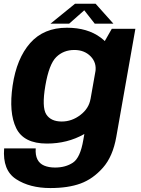

<svg xmlns="http://www.w3.org/2000/svg" viewBox="-40 -742 732 997"><path d="M221.5 234.5Q314 234.5 378.2 211Q442.5 187.5 494.2 129.2Q546 71 564 -32L663 -592.5H540.5L474 -476L392.5 -15Q377 77 338.8 102.5Q300.5 128 246 128Q213.5 128 189.5 118Q165.5 108 154.2 85.5Q143 63 145.5 28.5H-18.5Q-27.5 142 43.5 188.2Q114.5 234.5 221.5 234.5ZM203.5 3.5Q310 3.5 395.8 -45Q481.5 -93.5 492 -154L430 -228Q421.5 -178.5 377.2 -144.8Q333 -111 280.5 -111Q224 -111 200.2 -148.2Q176.5 -185.5 195.5 -297Q214.5 -408.5 252 -445.5Q289.5 -482.5 346 -482.5Q398.5 -482.5 431 -449Q463.5 -415.5 455 -366.5L541.5 -435.5Q552 -495 483.2 -546.5Q414.5 -598 307.5 -598Q187 -598 116.8 -518.5Q46.5 -439 25.5 -297.5Q5 -157 44 -76.8Q83 3.5 203.5 3.5ZM222 -619H319L397.5 -688.5L452 -619H549L456.5 -722.5H349.5Z"/></svg>

Font: Anybody Thin
Style: Bold Italic
Weight: 700
Italic angle: -10°
Version: Version 1.113;gftools[0.9.25]